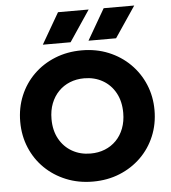

<svg xmlns="http://www.w3.org/2000/svg" viewBox="-62 -993 949 1064"><g transform="rotate(-5 413.0 -461.0)"><path d="M412.5 15Q332 15 263.8 -12.8Q195.5 -40.5 145 -90Q94.5 -139.5 66.8 -206Q39 -272.5 39 -350Q39 -428 66.8 -494.5Q94.5 -561 145 -610.5Q195.5 -660 263.8 -687.5Q332 -715 412.5 -715Q493.5 -715 561.5 -687Q629.5 -659 680 -609Q730.5 -559 758.2 -492.8Q786 -426.5 786 -350Q786 -272.5 758.2 -206Q730.5 -139.5 680 -90Q629.5 -40.5 561.5 -12.8Q493.5 15 412.5 15ZM412.5 -141Q456 -141 492.2 -155.5Q528.5 -170 555.5 -197.5Q582.5 -225 597.2 -263.8Q612 -302.5 612 -350Q612 -414 586.2 -461Q560.5 -508 515.2 -533.8Q470 -559.5 412.5 -559.5Q369.5 -559.5 333 -544.8Q296.5 -530 269.8 -502.5Q243 -475 228 -436.5Q213 -398 213 -350Q213 -286.5 239 -239.5Q265 -192.5 310.2 -166.8Q355.5 -141 412.5 -141ZM455 -765 554.5 -937H724.5L608.5 -765ZM201 -765 300.5 -937H471L355.5 -765Z"/></g></svg>

Font: Geologica Roman
Style: Bold
Weight: 700
Designer: Sindre Bremnes, Frode Helland
Foundry: Monokrom Skriftforlag AS
Version: Version 1.010;gftools[0.9.28]